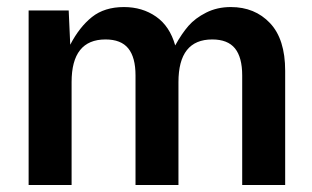

<svg xmlns="http://www.w3.org/2000/svg" viewBox="-20 -530 894 550"><path d="M62 0V-500H176.8L181.2 -401.9Q207.5 -452.6 243.4 -481.2Q279.3 -509.8 335 -509.8Q387.7 -509.8 427 -482.4Q466.3 -455.1 481.9 -399.9Q500.5 -433.6 519.8 -455.8Q539.1 -478 570.6 -493.9Q602.1 -509.8 641.1 -509.8Q710 -509.8 753.4 -463.9Q796.9 -418 796.9 -327.1V0H673.8V-314Q673.8 -365.7 653.1 -391.4Q632.3 -417 587.9 -417Q491.2 -417 491.2 -294.9V0H368.2V-314Q368.2 -365.7 347.4 -391.4Q326.7 -417 282.2 -417Q185.1 -417 185.1 -294.9V0Z"/></svg>

Font: TASA Orbiter Text SemiBold
Style: Regular
Weight: 600
Designer: Weizhong Zhang
Version: Version 1.000;Glyphs 3.1.2 (3151)